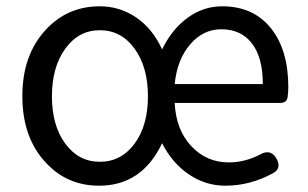

<svg xmlns="http://www.w3.org/2000/svg" viewBox="-20 -577 977 610"><path d="M295 13Q192 13 124 -62Q51 -141 51 -271.5Q51 -402 125 -482Q194 -557 297 -557Q360 -557 412 -522Q465 -486 495 -420Q526 -484 576 -520.5Q626 -557 686 -557Q785 -557 841 -487Q896 -418 896 -300Q896 -288 894 -270Q892 -250 870 -250H713H535Q539 -165 587.5 -113Q636 -61 707 -61Q759 -61 808 -87Q841 -105 859 -72Q875 -42 848 -27Q775 13 696 13Q633 13 580 -23Q527 -59 495 -122Q431 13 295 13ZM297 -63Q365 -63 407.5 -120.5Q450 -178 450 -271Q450 -364 407.5 -422.5Q365 -481 297 -481Q230 -481 187.5 -422.5Q145 -364 145 -271Q145 -178 187.5 -120.5Q230 -63 297 -63ZM535 -310H675H815Q815 -394 780.5 -439Q746 -484 683 -484Q626 -484 585 -437Q543 -389 535 -310Z"/></svg>

Font: GenSenRounded TW R
Style: Regular
Weight: 400
Version: Version 1.501;PS 1;hotconv 16.6.51;makeotf.lib2.5.65220